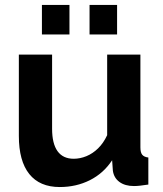

<svg xmlns="http://www.w3.org/2000/svg" viewBox="-20 -744 658 774"><path d="M56 -196V-524H190V-225Q190 -165 212 -134.5Q234 -104 277 -104Q303 -104 328.5 -114.5Q354 -125 375.5 -146Q397 -167 412 -199V-524H546V-150Q546 -129 553.5 -120Q561 -111 578 -109V0Q558 3 544.5 4.5Q531 6 520 6Q484 6 461.5 -10.5Q439 -27 435 -56L432 -98Q397 -45 342 -17.5Q287 10 221 10Q140 10 98 -42.5Q56 -95 56 -196ZM149 -605V-724H260V-605ZM341 -605V-724H452V-605Z"/></svg>

Font: Raleway Thin
Style: Bold
Weight: 700
Version: Version 4.026